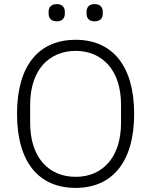

<svg xmlns="http://www.w3.org/2000/svg" viewBox="-20 -904 737 936"><path d="M349 12C170 12 63 -112 63 -349C63 -586 170 -710 349 -710C526 -710 634 -585 634 -349C634 -113 526 12 349 12ZM349 -42C416 -42 470 -66 509 -111C548 -156 570 -222 570 -305V-393C570 -476 548 -542 509 -587C470 -631 416 -656 349 -656C282 -656 227 -631 188 -587C149 -542 127 -476 127 -393V-305C127 -222 149 -156 188 -111C227 -66 282 -42 349 -42ZM257 -800C229 -800 217 -816 217 -837V-847C217 -868 229 -884 257 -884C284 -884 296 -868 296 -847V-837C296 -816 284 -800 257 -800ZM441 -800C414 -800 402 -816 402 -837V-847C402 -868 414 -884 441 -884C469 -884 481 -868 481 -847V-837C481 -816 469 -800 441 -800Z"/></svg>

Font: Plexus Sans Light
Style: Regular
Weight: 300
Version: Version 2.001;PS 002.001;hotconv 1.0.70;makeotf.lib2.5.58329